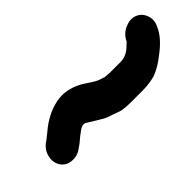

<svg xmlns="http://www.w3.org/2000/svg" viewBox="-5 -603 638 638"><g transform="rotate(-45 313.5 -284.5)"><path d="M384 -187H436C458 -187 478 -190 496 -195C517 -203 537 -215 558 -232C589 -255 609 -278 619 -301C627 -316 629 -331 624 -346C619 -361 610 -372 595 -378C580 -384 565 -382 549 -375C533 -368 521 -356 513 -339C512 -338 509 -336 505 -332C489 -315 471 -306 453 -306H401L376 -308C376 -309 372 -310 362 -313C352 -316 339 -324 320 -337C283 -362 246 -370 211 -363C176 -356 144 -339 115 -314C108 -308 101 -303 95 -298L85 -291C71 -280 63 -266 60 -250C57 -234 60 -219 69 -207C78 -195 90 -189 107 -188C124 -187 138 -192 152 -203L162 -210C177 -223 190 -233 200 -240C210 -247 219 -248 225 -245C231 -242 241 -235 256 -226C271 -217 282 -210 290 -207C298 -204 305 -202 311 -200C317 -198 324 -195 333 -192C342 -189 359 -187 384 -187Z"/></g></svg>

Font: AppleStorm
Style: XbdIta
Weight: 800
Foundry: Cannot Into Space Fonts
Version: Version 1.01